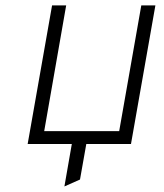

<svg xmlns="http://www.w3.org/2000/svg" viewBox="-20 -531 603 708"><path d="M82 0 172 -511H224L143 -47.5H419.5L501 -511H553L463 0ZM217.5 156.5 250.5 -32.5H304L275 131Z"/></svg>

Font: Overpass ExtraLight
Style: Italic
Weight: 250
Italic angle: -10°
Designer: Delve Withrington, Dave Bailey, Thomas Jockin
Foundry: Delve Fonts LLC
Version: Version 4.000